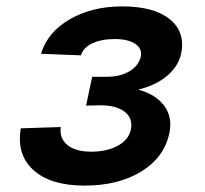

<svg xmlns="http://www.w3.org/2000/svg" viewBox="-20 -568 640 600"><path d="M244 12Q138 12 84.5 -36.5Q31 -85 45 -167L170 -171Q165 -136 190.5 -115Q216 -94 265 -94Q314 -94 348 -112.5Q382 -131 389 -163Q396 -198 370 -218.5Q344 -239 293 -239L249 -238L268 -328H313Q355 -328 384 -345Q413 -362 420 -391Q425 -416 402.5 -431Q380 -446 338 -446Q297 -446 268.5 -432.5Q240 -419 233 -395L108 -400Q129 -468 198.5 -508Q268 -548 362 -548Q461 -548 510.5 -508Q560 -468 546 -400Q537 -360 501.5 -330.5Q466 -301 412 -288Q467 -273 493.5 -237Q520 -201 509 -151Q493 -76 421.5 -32Q350 12 244 12Z"/></svg>

Font: Geist Mono
Style: Bold Italic
Weight: 700
Italic angle: -12°
Monospace: yes
Designer: Basement.studio, Andrés Briganti, Mateo Zaragoza
Foundry: Basement.studio, Vercel, Andrés Briganti, Guido Ferreyra, Mateo Zaragoza
Version: Version 1.500; ttfautohint (v1.8.4.7-5d5b)